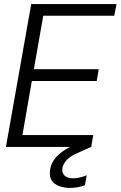

<svg xmlns="http://www.w3.org/2000/svg" viewBox="-20 -720 591 941"><path d="M9 0 133 -700H551L540 -643H192L146 -381H464L454 -323H136L90 -58H437L427 0ZM323 201Q295 201 270 192Q245 183 232.5 163Q220 143 226 109Q230 86 244 64.5Q258 43 285.5 23Q313 3 356 -14L416 -38L427 0L362 29Q325 45 307.5 64Q290 83 286 102Q282 127 296.5 140.5Q311 154 339 154Q353 154 370.5 150Q388 146 405 139L396 188Q380 194 361 197.5Q342 201 323 201Z"/></svg>

Font: DM Sans 36pt Light
Style: Italic
Weight: 300
Italic angle: -10°
Designer: Colophon Foundry, Jonny Pinhorn
Foundry: Colophon Foundry
Version: Version 4.004;gftools[0.9.30]